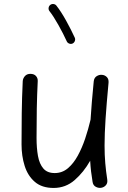

<svg xmlns="http://www.w3.org/2000/svg" viewBox="-20 -888 629 944"><path d="M513.7 -481.4Q503.9 -377 499 -303.2Q494.1 -229.5 494.1 -172.9Q494.1 -125.5 497.6 -85.7Q501 -45.9 507.3 -5.4Q509.8 11.2 501.5 21.5Q493.2 31.7 480.5 34.7Q466.3 38.1 451.9 31Q437.5 23.9 435.1 5.9Q430.7 -20 427.7 -45.4Q424.8 -70.8 423.3 -97.7Q391.6 -41.5 347.2 -2.7Q302.7 36.1 243.7 36.1Q186 36.1 151.4 6.3Q116.7 -23.4 101.3 -72.3Q85.9 -121.1 85.9 -178.2Q85.9 -254.4 86.9 -331.1Q87.9 -407.7 91.8 -489.3Q92.8 -502.9 102.5 -513.9Q112.3 -524.9 129.4 -524.9Q147.5 -524.9 157 -514.2Q166.5 -503.4 165.5 -488.8Q162.1 -419.4 160.9 -355.2Q159.7 -291 159.7 -209.5Q159.7 -160.2 166.7 -121.1Q173.8 -82 193.1 -59.6Q212.4 -37.1 249 -37.1Q285.6 -37.1 313.5 -60.5Q341.3 -84 362.3 -122.3Q383.3 -160.6 398.7 -206.5Q414.1 -252.4 424.8 -297.9Q425.3 -299.3 425.3 -300.3Q427.7 -340.3 431.6 -387Q435.5 -433.6 440.9 -488.3Q442.9 -505.9 455.6 -513.7Q468.3 -521.5 481.9 -520Q495.1 -519 505.1 -509.3Q515.1 -499.5 513.7 -481.4ZM227.1 -863.8Q233.9 -869.1 242.9 -868.2Q252 -867.2 257.3 -860.4Q280.8 -830.6 305.4 -785.9Q330.1 -741.2 347.7 -702.6Q351.1 -694.8 347.9 -686.3Q344.7 -677.7 336.4 -673.8Q328.6 -670.4 320.1 -673.8Q311.5 -677.2 308.1 -685.1Q291.5 -721.7 267.3 -764.9Q243.2 -808.1 223.1 -833.5Q217.8 -840.3 219 -849.4Q220.2 -858.4 227.1 -863.8Z"/></svg>

Font: Mikhak-DS1-FD Regular
Style: Regular
Weight: 400
Designer: Amin Abedi
Version: Version 3.2